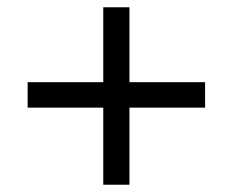

<svg xmlns="http://www.w3.org/2000/svg" viewBox="-20 -548 640 528"><path d="M264 -40V-252H56V-322H264V-528H336V-322H544V-252H336V-40Z"/></svg>

Font: Nunito Sans 10pt Medium
Style: Regular
Weight: 500
Designer: Vernon Adams
Foundry: Vernon Adams
Version: Version 3.101;gftools[0.9.27]